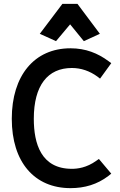

<svg xmlns="http://www.w3.org/2000/svg" viewBox="-20 -962 619 994"><path d="M556 -635 541 -646C487 -686 424 -712 345 -712C158 -712 41 -571 41 -347C41 -122 159 12 345 12C418 12 483 -7 541 -51L556 -63L492 -139L479 -130C428 -93 380 -88 352 -88C193 -88 155 -218 155 -347C155 -520 227 -610 352 -610C399 -610 444 -595 485 -565L498 -555ZM303 -942 186 -787 270 -749 343 -836 414 -749 497 -787 381 -942Z"/></svg>

Font: Mint Spirit No2
Style: Bold
Weight: 700
Designer: HARENDAL Hirwen
Foundry: Arkandis Digital Foundry.
Version: Version 1.004;FFEdit